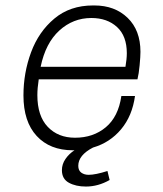

<svg xmlns="http://www.w3.org/2000/svg" viewBox="-20 -541 596 704"><path d="M122 -250Q117 -218 117 -192Q117 -116 155 -76Q193 -36 255 -36Q322 -36 368 -74.5Q414 -113 425 -189H475Q465 -116 424 -67Q383 -18 321 0Q267 28 267 67Q267 84 278 92Q289 100 305 100Q330 100 374 86L382 119Q340 143 295 143Q258 143 232.5 129Q207 115 207 83Q207 61 220 42Q233 23 253 10H252H247Q163 10 114.5 -42.5Q66 -95 66 -191Q66 -274 94 -349.5Q122 -425 179.5 -473Q237 -521 321 -521H326Q401 -521 448 -475.5Q495 -430 495 -351Q495 -334 492 -302Q489 -270 484 -250ZM129 -296H440Q445 -325 445 -346Q445 -409 409 -442Q373 -475 315 -475Q248 -475 197.5 -429Q147 -383 129 -296Z"/></svg>

Font: Chivo Thin Italic
Style: Regular
Weight: 100
Italic angle: -8.05°
Designer: Hector Gatti
Foundry: Omnibus-Type
Version: Version 1.007